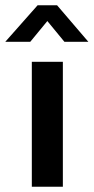

<svg xmlns="http://www.w3.org/2000/svg" viewBox="-47 -710 356 730"><path d="M74 0V-475H192V0ZM289 -551H198L133 -630L68 -551H-27L96 -690H170Z"/></svg>

Font: Ek Mukta SemiBold
Style: Regular
Weight: 600
Designer: Girish Dalvi and Yashodeep Gholap
Foundry: Ek Type
Version: Version 2.538;PS 1.002;hotconv 16.6.51;makeotf.lib2.5.65220;